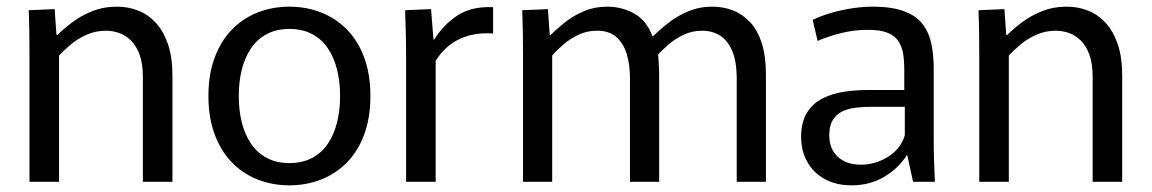

<svg xmlns="http://www.w3.org/2000/svg" viewBox="-20 -551 3491 582"><path d="M69.4 -375.5Q69.4 -417.7 68.9 -452.7Q68.4 -487.7 67 -520L145.6 -523.4L151.2 -445.2H154.4Q172.2 -463.1 198.6 -483.1Q224.9 -503.1 259.3 -516.9Q293.6 -530.8 335.1 -530.8Q368.3 -530.8 398.4 -519.1Q428.6 -507.4 451.8 -482.5Q475.1 -457.5 488.9 -417.7Q502.7 -377.9 502.7 -321.7V0H413.1V-317.7Q413.1 -358.9 402.9 -386.1Q392.7 -413.2 376.2 -429Q359.7 -444.8 340.2 -451.4Q320.6 -457.9 301.9 -457.9Q269.8 -457.9 243 -445.9Q216.1 -434 195.1 -416.6Q174.1 -399.2 159 -382.7V0H69.4Z M857.2 10.8Q806.6 10.8 762 -6.5Q717.4 -23.7 683.9 -57.7Q650.4 -91.6 631.1 -142.6Q611.8 -193.6 611.8 -260Q611.8 -326.4 631.1 -377.4Q650.4 -428.4 683.9 -462.3Q717.4 -496.3 762 -513.5Q806.6 -530.8 857.2 -530.8Q907.8 -530.8 952.4 -513.5Q997.1 -496.3 1030.8 -462.3Q1064.6 -428.4 1083.7 -377.4Q1102.8 -326.4 1102.8 -260Q1102.8 -193.6 1083.7 -142.6Q1064.6 -91.6 1030.8 -57.7Q997.1 -23.7 952.4 -6.5Q907.8 10.8 857.2 10.8ZM857.2 -56.7Q896.5 -56.7 925.7 -72.1Q954.9 -87.4 973.6 -115.1Q992.4 -142.8 1001.6 -179.8Q1010.9 -216.8 1010.9 -260Q1010.9 -303.2 1001.6 -340.2Q992.4 -377.2 973.6 -404.9Q954.9 -432.6 925.7 -447.9Q896.5 -463.3 857.2 -463.3Q817.9 -463.3 789.1 -447.9Q760.2 -432.6 741.2 -404.9Q722.3 -377.2 713 -340.2Q703.8 -303.2 703.8 -260Q703.8 -216.8 713 -179.8Q722.3 -142.8 741.2 -115.1Q760.2 -87.4 789.1 -72.1Q817.9 -56.7 857.2 -56.7Z M1211 0V-372.9Q1211 -419.1 1210 -453.7Q1209 -488.3 1208 -520L1286.6 -523.4L1294 -430.9H1296.2Q1323.9 -476.2 1366.9 -504.3Q1409.9 -532.3 1474.7 -529.2V-449.5Q1417 -453.4 1373.1 -432.8Q1329.2 -412.2 1300.6 -366.7V0Z M1565.4 -382.2Q1565.4 -420.4 1564.9 -452.7Q1564.4 -485 1563 -520L1640.8 -523.4L1646.4 -445.2H1649.6Q1668.4 -464.3 1693.4 -484Q1718.3 -503.7 1750.4 -517.2Q1782.4 -530.8 1820.5 -530.8Q1864.8 -530.8 1902.3 -510.1Q1939.8 -489.3 1957.7 -441.2H1959.8Q1981 -462.3 2007.7 -482.9Q2034.4 -503.4 2067.3 -517.1Q2100.2 -530.8 2138.8 -530.8Q2173.5 -530.8 2202.7 -519.1Q2231.9 -507.4 2254.4 -483.1Q2276.9 -458.7 2289.3 -419.5Q2301.7 -380.3 2301.7 -325.1V0H2213.2V-311.2Q2213.2 -365.5 2199.2 -397.4Q2185.2 -429.3 2161.9 -443.6Q2138.6 -457.9 2108.4 -457.9Q2077.4 -457.9 2050.9 -445Q2024.3 -432.1 2003.4 -413.5Q1982.4 -394.9 1967.7 -377.2L1973.2 -402.8Q1975.6 -380.2 1976.8 -360.6Q1978.1 -341 1978.1 -316.1V0H1889.6V-313.7Q1889.6 -354.2 1879.9 -386.6Q1870.2 -419.1 1848.6 -438.5Q1826.9 -457.9 1789.9 -457.9Q1759.8 -457.9 1734.6 -446.2Q1709.4 -434.4 1688.9 -417.1Q1668.4 -399.7 1653.8 -382.7V0H1565.4Z M2561.2 10.8Q2514.6 10.8 2480.3 -8.1Q2445.9 -26.9 2427.2 -60.1Q2408.4 -93.2 2408.4 -135.6Q2408.4 -180.7 2425.9 -208.9Q2443.3 -237.1 2472.5 -252.2Q2501.7 -267.3 2537.8 -272.8Q2573.9 -278.2 2610.9 -278.2H2721.1V-341.5Q2721.1 -365.9 2717.7 -387.3Q2714.3 -408.6 2703.7 -425.5Q2693.1 -442.4 2670.8 -451.5Q2648.6 -460.6 2610.8 -460.6Q2569.9 -460.6 2530.4 -450.9Q2490.8 -441.2 2458.4 -426.9L2443.3 -490.8Q2469.7 -503.3 2500.4 -512.2Q2531.1 -521.1 2563.3 -525.9Q2595.5 -530.8 2624.8 -530.8Q2684.7 -530.8 2721.7 -516.5Q2758.6 -502.3 2777.7 -476.6Q2796.7 -451 2803.5 -417.1Q2810.3 -383.3 2810.3 -344.4V-128.2Q2810.3 -98.6 2811.4 -63.4Q2812.5 -28.1 2813.9 0H2747.7L2730.3 -80.1H2728.5Q2702.6 -39.9 2659.5 -14.6Q2616.4 10.8 2561.2 10.8ZM2589.2 -51.8Q2634.3 -51.8 2672.8 -76.4Q2711.2 -101 2722.7 -141.1V-227.3H2622.7Q2602.9 -227.3 2580.4 -225.3Q2557.9 -223.3 2538.1 -215.5Q2518.3 -207.6 2506.1 -189.7Q2493.8 -171.8 2493.8 -140.7Q2493.8 -99.3 2519.9 -75.5Q2546 -51.8 2589.2 -51.8Z M2948.4 -375.5Q2948.4 -417.7 2947.9 -452.7Q2947.4 -487.7 2946 -520L3024.6 -523.4L3030.2 -445.2H3033.4Q3051.2 -463.1 3077.6 -483.1Q3103.9 -503.1 3138.3 -516.9Q3172.6 -530.8 3214.1 -530.8Q3247.3 -530.8 3277.4 -519.1Q3307.6 -507.4 3330.8 -482.5Q3354.1 -457.5 3367.9 -417.7Q3381.7 -377.9 3381.7 -321.7V0H3292.1V-317.7Q3292.1 -358.9 3281.9 -386.1Q3271.7 -413.2 3255.2 -429Q3238.7 -444.8 3219.2 -451.4Q3199.6 -457.9 3180.9 -457.9Q3148.8 -457.9 3122 -445.9Q3095.1 -434 3074.1 -416.6Q3053.1 -399.2 3038 -382.7V0H2948.4Z"/></svg>

Font: Murecho Thin
Style: Regular
Weight: 100
Designer: Neil Summerour
Foundry: Positype
Version: Version 1.010